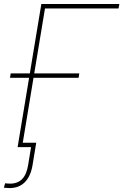

<svg xmlns="http://www.w3.org/2000/svg" viewBox="-28 -748 627 976"><path d="M578.6 -727.5 574.7 -705.1H200.7L84 0H61.5L182.1 -727.5ZM22.9 -352.5 26.4 -375H375L371.6 -352.5ZM21 208Q12.7 208 4.9 207.3Q-2.9 206.5 -8.3 206.1L-2 183.6Q2.4 184.1 9 184.8Q15.6 185.5 22.9 185.5Q62 185.5 84.7 162.1Q107.4 138.7 115.2 89.8L129.9 0H77.1L81.1 -22.5H156.2L137.7 89.8Q128.4 147.5 98.6 177.7Q68.8 208 21 208Z"/></svg>

Font: Inter 20pt Thin
Style: Italic
Weight: 250
Italic angle: -9.3988°
Version: Version 4.001;git-66647c0bb